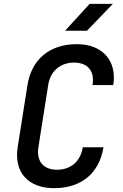

<svg xmlns="http://www.w3.org/2000/svg" viewBox="-20 -970 640 1000"><path d="M319 -810H433L568 -950H447ZM262 10C404 10 497 -68 519 -203H411C400 -130 349 -86 277 -86C206 -86 169 -130 180 -203L231 -527C242 -600 294 -644 366 -644C437 -644 474 -600 462 -527H570C590 -653 514 -740 381 -740C239 -740 145 -662 123 -527L72 -203C52 -73 126 10 262 10Z"/></svg>

Font: JetBrains Mono SemiBold
Style: Italic
Weight: 472
Italic angle: -9°
Monospace: yes
Designer: Philipp Nurullin, Konstantin Bulenkov
Foundry: JetBrains
Version: Version 2.305